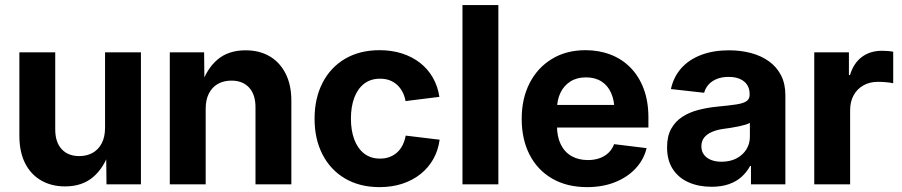

<svg xmlns="http://www.w3.org/2000/svg" viewBox="-20 -748 3661 779"><path d="M244.1 8.3Q188.5 8.3 146.5 -16.1Q104.5 -40.5 81.5 -86.4Q58.6 -132.3 58.6 -196.8V-535.6H204.1V-222.7Q204.1 -171.4 230 -143.1Q255.9 -114.7 301.8 -114.7Q332.5 -114.7 356 -127.9Q379.4 -141.1 392.8 -166.7Q406.2 -192.4 406.2 -229.5V-535.6H551.8V0H412.1L410.6 -135.7H424.8Q401.9 -66.9 357.4 -29.3Q313 8.3 244.1 8.3Z M814.5 -306.2V0H668.9V-535.6H808.1L809.6 -400.4H795.9Q818.4 -468.8 862.5 -506.3Q906.7 -543.9 976.6 -543.9Q1032.7 -543.9 1074.2 -519.5Q1115.7 -495.1 1138.9 -449.2Q1162.1 -403.3 1162.1 -339.4V0H1016.6V-313.5Q1016.6 -364.3 990.7 -392.6Q964.8 -420.9 918.9 -420.9Q888.2 -420.9 864.7 -408Q841.3 -395 827.9 -369.4Q814.5 -343.8 814.5 -306.2Z M1520 11.2Q1439.5 11.2 1380.1 -23.7Q1320.8 -58.6 1288.6 -121.1Q1256.3 -183.6 1256.3 -266.1Q1256.3 -349.1 1288.6 -411.9Q1320.8 -474.6 1380.1 -509.5Q1439.5 -544.4 1520 -544.4Q1569.8 -544.4 1611.3 -531Q1652.8 -517.6 1684.6 -492.7Q1716.3 -467.8 1736.3 -432.9Q1756.3 -397.9 1762.7 -355L1625.5 -337.9Q1621.6 -358.9 1612.8 -375.5Q1604 -392.1 1590.8 -404.1Q1577.6 -416 1560.5 -422.4Q1543.5 -428.7 1522 -428.7Q1483.9 -428.7 1457.5 -408.4Q1431.2 -388.2 1417.5 -351.8Q1403.8 -315.4 1403.8 -266.6Q1403.8 -218.3 1417.5 -181.9Q1431.2 -145.5 1457.5 -125Q1483.9 -104.5 1522 -104.5Q1543.5 -104.5 1560.8 -111.1Q1578.1 -117.7 1591.3 -129.6Q1604.5 -141.6 1613.3 -158.9Q1622.1 -176.3 1626 -197.8L1763.7 -181.2Q1757.8 -137.2 1737.8 -102.1Q1717.8 -66.9 1685.8 -41.5Q1653.8 -16.1 1611.8 -2.4Q1569.8 11.2 1520 11.2Z M2002 -727.5V0H1856.4V-727.5Z M2362.3 11.2Q2280.3 11.2 2220.7 -23.2Q2161.1 -57.6 2128.9 -119.9Q2096.7 -182.1 2096.7 -266.1Q2096.7 -348.1 2128.9 -410.9Q2161.1 -473.6 2219.5 -509Q2277.8 -544.4 2355.5 -544.4Q2410.2 -544.4 2456.8 -526.6Q2503.4 -508.8 2537.8 -473.9Q2572.3 -439 2591.6 -387.9Q2610.8 -336.9 2610.8 -270.5V-230.5H2153.8V-322.3H2540L2473.1 -298.8Q2473.1 -339.8 2459.7 -370.4Q2446.3 -400.9 2420.4 -417.5Q2394.5 -434.1 2357.4 -434.1Q2320.3 -434.1 2293.9 -417.2Q2267.6 -400.4 2253.7 -371.1Q2239.7 -341.8 2239.7 -303.2V-238.8Q2239.7 -193.8 2255.1 -162.4Q2270.5 -130.9 2298.8 -114.7Q2327.1 -98.6 2365.2 -98.6Q2391.6 -98.6 2412.8 -106.2Q2434.1 -113.8 2449 -128.2Q2463.9 -142.6 2471.7 -163.1L2603.5 -147Q2591.8 -99.6 2558.6 -64.2Q2525.4 -28.8 2475.3 -8.8Q2425.3 11.2 2362.3 11.2Z M2866.7 9.8Q2814.9 9.8 2774.2 -8.1Q2733.4 -25.9 2710 -61.5Q2686.5 -97.2 2686.5 -150.4Q2686.5 -195.3 2703.1 -225.3Q2719.7 -255.4 2748.3 -273.9Q2776.9 -292.5 2813.7 -302Q2850.6 -311.5 2890.6 -315.4Q2938 -319.8 2966.8 -324.2Q2995.6 -328.6 3008.5 -337.4Q3021.5 -346.2 3021.5 -363.3V-366.2Q3021.5 -388.2 3011.5 -403.6Q3001.5 -418.9 2982.4 -427.5Q2963.4 -436 2936.5 -436Q2908.7 -436 2887.9 -427.5Q2867.2 -418.9 2854.5 -404.5Q2841.8 -390.1 2836.9 -371.6L2702.1 -386.7Q2712.9 -436 2744.1 -471.2Q2775.4 -506.3 2824.7 -525.1Q2874 -543.9 2938 -543.9Q2984.9 -543.9 3026.4 -533Q3067.9 -522 3099.4 -499.5Q3130.9 -477.1 3148.7 -442.9Q3166.5 -408.7 3166.5 -361.3V0H3026.9V-74.7H3023.4Q3009.8 -49.3 2988.5 -30.3Q2967.3 -11.2 2937 -0.7Q2906.7 9.8 2866.7 9.8ZM2907.2 -91.8Q2941.9 -91.8 2967.8 -105.2Q2993.7 -118.7 3008.1 -141.6Q3022.5 -164.6 3022.5 -192.9V-249.5Q3016.1 -245.6 3003.9 -241.9Q2991.7 -238.3 2976.6 -235.1Q2961.4 -231.9 2945.6 -229.5Q2929.7 -227.1 2915.5 -225.1Q2889.6 -221.7 2869.4 -213.1Q2849.1 -204.6 2837.4 -190.2Q2825.7 -175.8 2825.7 -154.3Q2825.7 -134.3 2836.2 -120.4Q2846.7 -106.4 2865 -99.1Q2883.3 -91.8 2907.2 -91.8Z M3283.7 0V-535.6H3424.3V-443.4H3428.7Q3443.4 -492.2 3477.1 -517.1Q3510.7 -542 3558.6 -542Q3570.3 -542 3582.5 -541Q3594.7 -540 3604 -538.1V-410.2Q3595.2 -412.6 3576.9 -414.3Q3558.6 -416 3541.5 -416Q3509.3 -416 3483.6 -401.9Q3458 -387.7 3443.6 -361.8Q3429.2 -335.9 3429.2 -300.3V0Z"/></svg>

Font: Inter 20pt
Style: Bold
Weight: 700
Version: Version 4.001;git-66647c0bb